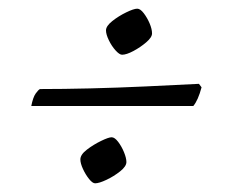

<svg xmlns="http://www.w3.org/2000/svg" viewBox="-20 -499 529 442"><path d="M261 -373Q255 -373 246 -383Q237 -393 230.5 -406.5Q224 -420 224 -429Q224 -439 238.5 -450.5Q253 -462 270.5 -470.5Q288 -479 296 -479Q303 -479 311 -468.5Q319 -458 324.5 -445Q330 -432 330 -422Q330 -413 316.5 -401.5Q303 -390 287 -381.5Q271 -373 261 -373ZM52 -255Q56 -275 62 -283.5Q68 -292 72 -294Q125 -294 187.5 -295.5Q250 -297 314.5 -300Q379 -303 438 -306L444 -298Q436 -268 425 -255ZM199 -77Q193 -77 185 -87Q177 -97 171 -110Q165 -123 165 -132Q165 -143 180 -154.5Q195 -166 212.5 -174.5Q230 -183 237 -183Q244 -183 252 -172.5Q260 -162 265.5 -148.5Q271 -135 271 -126Q271 -116 256.5 -104.5Q242 -93 225 -85Q208 -77 199 -77Z"/></svg>

Font: Texturina Thin
Style: Italic
Weight: 100
Italic angle: -11°
Designer: Guillermo Torres Carreño
Foundry: Omnibus-Type
Version: Version 1.002; ttfautohint (v1.8.3)